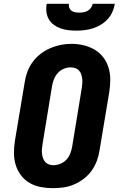

<svg xmlns="http://www.w3.org/2000/svg" viewBox="-20 -975 640 1003"><path d="M256 8Q224 8 192.5 2Q161 -4 134.5 -19.5Q108 -35 89.5 -59.5Q71 -84 62 -113.5Q53 -143 53 -175.5Q53 -208 58 -240L109 -545Q113 -573 123 -600Q133 -627 150.5 -651Q168 -675 192 -693.5Q216 -712 243 -723.5Q270 -735 297.5 -740.5Q325 -746 354 -746Q386 -746 417 -738.5Q448 -731 474.5 -715.5Q501 -700 519.5 -675.5Q538 -651 547 -621.5Q556 -592 556 -559.5Q556 -527 551 -495L500 -190Q496 -162 486 -135Q476 -108 459 -84Q442 -60 418 -41.5Q394 -23 367 -11.5Q340 0 312 4Q284 8 256 8ZM259 -112Q277 -112 295.5 -119.5Q314 -127 327 -141Q340 -155 347 -173Q354 -191 357 -209L407 -514Q409 -527 410 -539.5Q411 -552 409.5 -564Q408 -576 404 -587.5Q400 -599 392 -607.5Q384 -616 372.5 -619.5Q361 -623 348 -623Q330 -623 312.5 -615.5Q295 -608 282 -593.5Q269 -579 262 -561.5Q255 -544 252 -526L202 -221Q200 -208 199 -195.5Q198 -183 199.5 -171Q201 -159 205 -148Q209 -137 216.5 -128.5Q224 -120 235.5 -116Q247 -112 259 -112ZM379 -815Q358 -815 336.5 -817.5Q315 -820 296 -827Q277 -834 261 -845.5Q245 -857 235 -874.5Q225 -892 222.5 -913Q220 -934 224 -955H340Q338 -944 342 -934Q346 -924 354 -918.5Q362 -913 373 -911Q384 -909 394 -909Q405 -909 416.5 -911Q428 -913 438 -918.5Q448 -924 455 -934Q462 -944 464 -955H580Q576 -933 567 -912.5Q558 -892 542.5 -875Q527 -858 507 -846Q487 -834 465.5 -827Q444 -820 422 -817.5Q400 -815 379 -815Z"/></svg>

Font: Iosevka Slab HvExObl
Style: Regular
Weight: 900
Width: 7
Italic angle: -9°
Monospace: yes
Designer: Belleve Invis
Foundry: Belleve Invis
Version: Version 11.1.1; ttfautohint (v1.8.3)